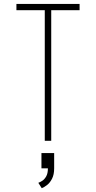

<svg xmlns="http://www.w3.org/2000/svg" viewBox="-20 -720 490 982"><path d="M209 0V-668H64V-700H387V-668H242V0ZM192 141V63H257V141Q257 173 246.2 194Q235.5 215 220.5 226.5Q205.5 238 193.5 242.5L176 215Q184.5 212 196 204.8Q207.5 197.5 216.2 182.2Q225 167 225 141Z"/></svg>

Font: Trispace Condensed Thin
Style: Regular
Weight: 100
Width: 3
Designer: Tyler Finck
Foundry: Etcetera Type Company
Version: Version 1.210; ttfautohint (v1.8.3)